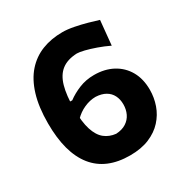

<svg xmlns="http://www.w3.org/2000/svg" viewBox="-180 -927 1047 1087"><g transform="rotate(-30 343.0 -384.0)"><path d="M360.7 14.9Q205.2 14.9 126.4 -83.9Q47.6 -182.6 47.6 -374.6Q47.6 -481.7 71.3 -558.8Q94.9 -635.9 138.6 -685.2Q182.3 -734.4 242.3 -758Q302.4 -781.6 375.4 -781.6Q409 -781.6 450.1 -773.5Q491.3 -765.5 530.2 -754.6Q569.1 -743.8 595.8 -735.1L580.2 -575.5Q542.5 -593.6 503.9 -607.2Q465.4 -620.8 434.2 -628.5Q403 -636.1 386.2 -636.1Q324.2 -633.5 286.9 -604.8Q249.6 -576.1 233.1 -518.2Q216.6 -460.3 216.6 -370.3Q216.6 -285.9 233.1 -235Q249.5 -184 280 -159.6Q310.6 -135.3 352.8 -130.9Q392.4 -132.9 418.7 -149.9Q445.1 -166.9 458.2 -194.4Q471.3 -221.9 471.3 -255.2Q471.3 -288.3 458.4 -313.6Q445.6 -339 419.9 -353.8Q394.2 -368.7 355.7 -370.5Q318.1 -370.3 280.6 -353.6Q243 -337 213.8 -306.2Q193.3 -331.5 186.6 -348.3Q179.9 -365 186.7 -381.1Q193.5 -397.1 212.8 -419.8L231.8 -419.3Q266.2 -445.2 311.3 -463.6Q356.5 -482.1 409.6 -482.1Q478.7 -482.1 531.2 -454Q583.7 -425.8 613.1 -374.3Q642.4 -322.7 642.4 -251.8Q642.4 -200.9 625.7 -153.1Q609 -105.4 574.5 -67.6Q540.1 -29.7 486.9 -7.4Q433.7 14.9 360.7 14.9Z"/></g></svg>

Font: Pinar-VF
Style: Regular
Weight: 300
Designer: Amin Abedi
Version: Version 3.0